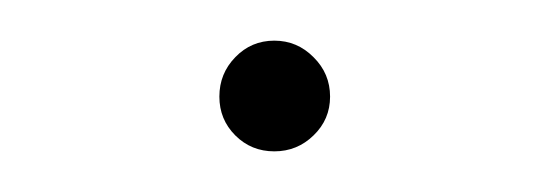

<svg xmlns="http://www.w3.org/2000/svg" viewBox="-20 -392 270 94"><path d="M141.6 -344.7Q141.6 -333.5 133.5 -325.7Q125.5 -317.9 114.3 -317.9Q103 -317.9 95.2 -325.7Q87.4 -333.5 87.4 -344.7Q87.4 -356 95.2 -364Q103 -372.1 114.3 -372.1Q125.5 -372.1 133.5 -364Q141.6 -356 141.6 -344.7Z"/></svg>

Font: Heebo Thin
Style: Regular
Weight: 250
Designer: Oded Ezer
Foundry: Meir Sadan
Version: Version 2.001; ttfautohint (v1.5.14-ce02) -l 8 -r 50 -G 200 